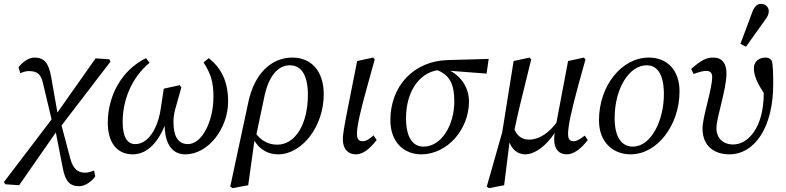

<svg xmlns="http://www.w3.org/2000/svg" viewBox="-74 -786 4070 994"><path d="M-46 168 25 173 217 -103 226 -112 498 -467 492 -479 421 -484 211 -186 200 -177 -54 157 -46 168ZM199 -143 234 -165H230L191 -387C178 -460 155 -488 105 -488C73 -488 41 -463 22 -438L31 -407C50 -415 62 -418 75 -418C125 -418 139 -398 150 -349L199 -143ZM336 178C368 178 400 153 419 128L413 97C391 105 380 108 367 108C331 108 305 91 290 35L241 -150L203 -131H209L251 84C264 152 287 178 336 178Z M614 13C692 13 750 -57 784 -149L778 -148C778 -37 819 13 886 13C1004 13 1107 -121 1107 -261C1107 -369 1068 -436 1007 -485L980 -463C1017 -404 1031 -362 1031 -286C1031 -154 970 -40 899 -40C850 -40 824 -77 824 -155C824 -174 827 -198 833 -220L865 -334L856 -345L774 -327L757 -216C741 -118 692 -40 626 -40C586 -40 561 -75 561 -154C561 -267 606 -382 700 -461L682 -485C558 -425 484 -292 484 -151C484 -49 530 13 614 13Z M1130 188 1211 173 1246 -78 1251 -79 1296 -292C1318 -393 1366 -448 1426 -448C1484 -448 1520 -400 1520 -295C1520 -145 1456 -37 1361 -37C1306 -37 1262 -67 1234 -122L1224 -104C1244 -31 1297 13 1366 13C1488 13 1602 -129 1602 -298C1602 -424 1532 -488 1440 -488C1326 -488 1242 -399 1212 -259L1118 180L1130 188Z M1768 13C1805 13 1838 -13 1876 -61L1860 -85C1838 -67 1823 -55 1804 -55C1783 -55 1774 -66 1774 -93C1774 -134 1791 -209 1832 -356L1866 -478L1858 -488L1775 -470L1730 -243C1704 -113 1701 -86 1701 -65C1701 -15 1727 13 1768 13Z M2107 13C2241 13 2354 -115 2354 -261C2354 -350 2290 -420 2206 -438L2187 -424C2255 -398 2278 -349 2278 -261C2278 -140 2213 -27 2118 -27C2066 -27 2028 -70 2028 -175C2028 -313 2100 -424 2219 -425L2235 -421L2445 -405L2456 -481L2244 -475C2064 -470 1947 -337 1947 -164C1947 -49 2018 13 2107 13Z M2457 188 2536 173 2568 -84 2587 -103C2604 -186 2624 -269 2676 -478L2668 -488L2585 -470L2526 -101L2446 180L2457 188ZM2646 13C2697 13 2769 -38 2820 -136H2827L2816 -163C2769 -95 2714 -63 2665 -63C2626 -63 2593 -86 2581 -143L2552 -94C2561 -27 2595 13 2646 13ZM2860 13C2896 13 2932 -14 2969 -61L2953 -84C2932 -67 2913 -55 2896 -55C2875 -55 2867 -66 2867 -93C2867 -134 2883 -209 2923 -356L2957 -478L2949 -488L2867 -470L2807 -153L2805 -144C2801 -123 2795 -86 2795 -65C2795 -15 2819 13 2860 13Z M3191 13C3329 13 3444 -139 3444 -313C3444 -426 3377 -488 3285 -488C3145 -488 3027 -343 3027 -163C3027 -49 3100 13 3191 13ZM3202 -27C3148 -27 3108 -70 3108 -175C3108 -324 3181 -448 3274 -448C3326 -448 3363 -406 3363 -298C3363 -164 3298 -27 3202 -27Z M3701 13C3836 13 3929 -131 3929 -350C3929 -409 3928 -438 3923 -469C3916 -481 3905 -488 3889 -488C3859 -488 3829 -471 3829 -433C3829 -397 3843 -355 3899 -278L3903 -347L3876 -382C3879 -352 3880 -330 3880 -304C3880 -123 3797 -38 3722 -38C3669 -38 3635 -71 3635 -123C3635 -178 3687 -322 3687 -406C3687 -458 3664 -488 3620 -488C3582 -488 3557 -475 3504 -429L3517 -403C3549 -415 3569 -419 3584 -419C3603 -419 3613 -408 3613 -388C3613 -323 3563 -182 3563 -121C3563 -24 3631 13 3701 13ZM3759 -559 3788 -544C3819 -588 3851 -632 3882 -676C3900 -700 3906 -711 3906 -729C3906 -748 3890 -766 3866 -766C3849 -766 3834 -756 3822 -727C3802 -671 3780 -615 3759 -559Z"/></svg>

Font: Source Serif 4 Variable
Style: Italic
Weight: 400
Italic angle: -12°
Designer: Frank Grießhammer
Foundry: Adobe Systems Incorporated
Version: Version 4.004;hotconv 1.0.116;makeotfexe 2.5.65601